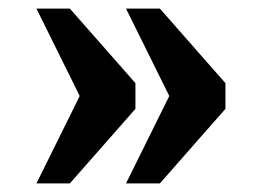

<svg xmlns="http://www.w3.org/2000/svg" viewBox="-20 -494 610 448"><path d="M274 -66H353L506 -240V-300L353 -474H274L375 -270ZM65 -66H143L296 -240V-300L143 -474H65L166 -270Z"/></svg>

Font: Noto Serif Malayalam ExtraBold
Style: Regular
Weight: 800
Designer: Indian type Foundry, Jelle Bosma, Monotype Design Team
Foundry: Monotype Imaging Inc.
Version: Version 2.104